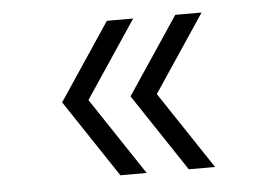

<svg xmlns="http://www.w3.org/2000/svg" viewBox="-38 -525 727 509"><g transform="rotate(-5 325.0 -270.5)"><path d="M263 -65 126 -271 263 -476H333L196 -271L333 -65ZM445 -65 308 -271 445 -476H515L378 -271L515 -65Z"/></g></svg>

Font: Azeret Mono ExtraLight
Style: Regular
Weight: 250
Designer: Martin Vácha
Foundry: Displaay
Version: Version 1.002